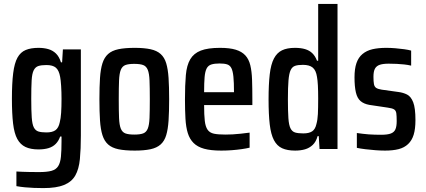

<svg xmlns="http://www.w3.org/2000/svg" viewBox="-20 -763 2179 983"><path d="M202 200Q177 200 153.5 199Q130 198 108 196Q86 194 64 190V115Q78 116 93.5 116.5Q109 117 129.5 117.5Q150 118 180 118Q221 118 244 111.5Q267 105 278 87.5Q289 70 292 39Q295 8 295 -40V-64H288Q280 -41 265 -26Q250 -11 228 -4.5Q206 2 177 2Q137 2 110.5 -10.5Q84 -23 68.5 -51.5Q53 -80 47 -130.5Q41 -181 41 -257Q41 -337 47.5 -388.5Q54 -440 69.5 -468Q85 -496 111.5 -507Q138 -518 177 -518Q205 -518 227.5 -511.5Q250 -505 266.5 -489Q283 -473 292 -444H298L302 -510H394V-69Q394 0 389 51.5Q384 103 365.5 135.5Q347 168 308 184Q269 200 202 200ZM218 -85Q248 -85 264 -96.5Q280 -108 286 -137Q291 -156 293 -185.5Q295 -215 295 -257Q295 -292 293 -323Q291 -354 288 -369Q282 -403 266 -416.5Q250 -430 218 -430Q192 -430 176.5 -425Q161 -420 152.5 -403Q144 -386 142 -351Q140 -316 140 -257Q140 -197 142.5 -161.5Q145 -126 153.5 -110Q162 -94 177.5 -89.5Q193 -85 218 -85Z M670 8Q619 8 586 1Q553 -6 533.5 -23.5Q514 -41 504.5 -71Q495 -101 492 -146Q489 -191 489 -255Q489 -319 492 -364Q495 -409 504.5 -439Q514 -469 533.5 -486.5Q553 -504 586 -511Q619 -518 670 -518Q718 -518 750.5 -511Q783 -504 802.5 -486.5Q822 -469 831 -439Q840 -409 843 -364Q846 -319 846 -255Q846 -191 843 -146Q840 -101 831 -71Q822 -41 802.5 -23.5Q783 -6 750.5 1Q718 8 670 8ZM668 -74Q697 -74 713 -80Q729 -86 736.5 -104.5Q744 -123 745.5 -159Q747 -195 747 -255Q747 -315 745.5 -351Q744 -387 736.5 -405.5Q729 -424 713 -430Q697 -436 667 -436Q638 -436 622 -430Q606 -424 598.5 -405.5Q591 -387 589.5 -351Q588 -315 588 -255Q588 -195 589.5 -159Q591 -123 598.5 -104.5Q606 -86 622 -80Q638 -74 668 -74Z M1113 8Q1059 8 1025 -1.5Q991 -11 971 -31Q951 -51 941.5 -81.5Q932 -112 929.5 -155.5Q927 -199 927 -254Q927 -328 931.5 -378.5Q936 -429 954 -459.5Q972 -490 1008 -504Q1044 -518 1106 -518Q1156 -518 1187 -508.5Q1218 -499 1236 -479.5Q1254 -460 1261.5 -429Q1269 -398 1270.5 -354.5Q1272 -311 1272 -255V-225H1025Q1025 -174 1028.5 -144Q1032 -114 1043 -98.5Q1054 -83 1075.5 -78.5Q1097 -74 1134 -74Q1152 -74 1171 -75Q1190 -76 1212.5 -78.5Q1235 -81 1258 -84V-7Q1242 -3 1217.5 0.5Q1193 4 1166.5 6Q1140 8 1113 8ZM1178 -271V-291Q1178 -341 1175 -370.5Q1172 -400 1164.5 -414.5Q1157 -429 1142.5 -433.5Q1128 -438 1104 -438Q1079 -438 1062.5 -433Q1046 -428 1038 -412.5Q1030 -397 1027.5 -368Q1025 -339 1025 -291H1197Z M1491 8Q1451 8 1424.5 -4Q1398 -16 1382.5 -45.5Q1367 -75 1361 -126Q1355 -177 1355 -254Q1355 -331 1361 -382.5Q1367 -434 1382.5 -463.5Q1398 -493 1424 -505.5Q1450 -518 1490 -518Q1520 -518 1542 -511.5Q1564 -505 1579 -490.5Q1594 -476 1603 -452H1609V-743H1708V0H1616L1612 -66H1606Q1598 -37 1581 -21Q1564 -5 1541.5 1.5Q1519 8 1491 8ZM1533 -80Q1562 -80 1578 -90.5Q1594 -101 1600 -128Q1606 -149 1607.5 -179Q1609 -209 1609 -259Q1609 -299 1607.5 -326Q1606 -353 1603 -369Q1598 -403 1581 -417Q1564 -431 1531 -431Q1506 -431 1491 -426Q1476 -421 1468 -404Q1460 -387 1457 -351.5Q1454 -316 1454 -255Q1454 -194 1456.5 -158Q1459 -122 1467.5 -105.5Q1476 -89 1491.5 -84.5Q1507 -80 1533 -80Z M1951 8Q1928 8 1902 6Q1876 4 1851 1Q1826 -2 1807 -6V-82Q1822 -80 1837.5 -78Q1853 -76 1868 -75Q1883 -74 1899 -73.5Q1915 -73 1931 -73Q1964 -73 1981 -79.5Q1998 -86 2004.5 -101Q2011 -116 2011 -143Q2011 -170 2009 -183.5Q2007 -197 1997.5 -203Q1988 -209 1965 -212L1871 -226Q1843 -231 1826 -245.5Q1809 -260 1802 -290Q1795 -320 1795 -367Q1795 -411 1805 -440Q1815 -469 1836 -486.5Q1857 -504 1887 -511Q1917 -518 1958 -518Q1980 -518 2004 -516Q2028 -514 2049.5 -511Q2071 -508 2085 -504V-427Q2068 -431 2049.5 -433Q2031 -435 2011.5 -436Q1992 -437 1970 -437Q1942 -437 1925 -431.5Q1908 -426 1900 -412Q1892 -398 1892 -370Q1892 -346 1894.5 -332.5Q1897 -319 1906 -313Q1915 -307 1934 -304L2020 -292Q2044 -289 2064 -279Q2084 -269 2095.5 -239.5Q2107 -210 2107 -148Q2107 -103 2098 -73.5Q2089 -44 2069.5 -25.5Q2050 -7 2021 0.5Q1992 8 1951 8Z"/></svg>

Font: Saira Condensed SemiBold
Style: Regular
Weight: 600
Width: 3
Designer: Hector Gatti with collaboration of the Omnibus-Type team
Foundry: Omnibus-Type
Version: Version 1.100